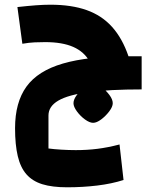

<svg xmlns="http://www.w3.org/2000/svg" viewBox="-20 -504 622 816"><path d="M265 292Q202 292 160 279Q118 266 92.5 237Q67 208 55.5 159.5Q44 111 44 41Q44 -69 92.5 -136Q141 -203 247.5 -234Q354 -265 526 -265L582 -124Q446 -124 358 -112.5Q270 -101 228 -76.5Q186 -52 186 -13V127Q207 130 240 132Q273 134 302 134Q350 134 394 128.5Q438 123 488 110L505 261Q455 277 393.5 284.5Q332 292 265 292ZM582 -124Q493 -124 441 -151.5Q389 -179 362 -241Q338 -284 291.5 -304.5Q245 -325 172 -325Q151 -325 127.5 -324Q104 -323 75 -318L54 -474Q99 -479 132.5 -481.5Q166 -484 194 -484Q284 -484 348.5 -461Q413 -438 456.5 -389.5Q500 -341 526 -265H582ZM375.8 18Q360.8 18 341 3.6Q321.2 -10.9 306.8 -30.7Q292.3 -50.5 292.3 -65.4Q292.3 -81.5 306.8 -100.7Q321.2 -120 340.5 -134.4Q359.7 -148.9 375.8 -148.9Q391.8 -148.9 411.1 -134.4Q430.3 -120 444.8 -100.7Q459.2 -81.5 459.2 -65.4Q459.2 -50.5 444.3 -30.7Q429.3 -10.9 410 3.6Q390.8 18 375.8 18Z"/></svg>

Font: Changa ExtraLight
Style: Bold
Weight: 700
Version: Version 3.002; ttfautohint (v1.8.2)